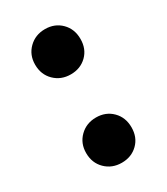

<svg xmlns="http://www.w3.org/2000/svg" viewBox="-139 -573 565 651"><g transform="rotate(-30 143.5 -247.5)"><path d="M144 14Q106 14 80.5 -11Q55 -36 55 -75Q55 -113 80.5 -138Q106 -163 144 -163Q182 -163 207 -138Q232 -113 232 -74Q232 -35 207 -10.5Q182 14 144 14ZM144 -332Q106 -332 80.5 -357Q55 -382 55 -421Q55 -459 80.5 -484Q106 -509 144 -509Q182 -509 207 -484Q232 -459 232 -420Q232 -381 207 -356.5Q182 -332 144 -332Z"/></g></svg>

Font: Space Grotesk Light SemiBold
Style: Regular
Weight: 600
Version: Version 2.000